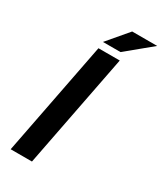

<svg xmlns="http://www.w3.org/2000/svg" viewBox="-215 -945 865 1023"><g transform="rotate(30 217.5 -433.5)"><path d="M34 0 170 -700H301L165 0ZM174 -741 281 -867H435L282 -741Z"/></g></svg>

Font: REM Medium
Style: Italic
Weight: 500
Italic angle: -11°
Designer: Octavio Pardo
Foundry: Ashler Design
Version: Version 1.005;gftools[0.9.28]